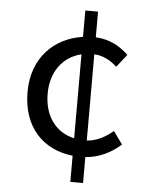

<svg xmlns="http://www.w3.org/2000/svg" viewBox="-54 -774 663 856"><g transform="rotate(5 277.5 -346.5)"><path d="M293 -158C209 -177 158 -247 158 -346C158 -444 210 -514 293 -534ZM467 -206C436 -180 397 -156 350 -153V-539C389 -537 423 -519 452 -492L497 -549C462 -583 415 -612 350 -615V-730H293V-612C167 -594 68 -501 68 -346C68 -189 159 -95 293 -80V37H350V-79C409 -83 464 -109 508 -149Z"/></g></svg>

Font: Noto Sans CJK TC Regular
Style: Regular
Weight: 400
Designer: Ryoko NISHIZUKA (kana & ideographs); Paul D. Hunt (Latin, Greek & Cyrillic); Wenlong ZHANG (bopomofo); Sandoll Communica
Foundry: Adobe Systems Incorporated
Version: Version 1.001;PS 1.001;hotconv 1.0.78;makeotf.lib2.5.61930